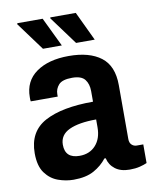

<svg xmlns="http://www.w3.org/2000/svg" viewBox="-83 -787 687 862"><g transform="rotate(-10 260.5 -356.0)"><path d="M300 -591 205 -720 206 -724H322L385 -591ZM149 -591 54 -720 56 -724H171L235 -591ZM183 12Q148 12 113 -0.5Q78 -13 54.5 -45Q31 -77 31 -135Q31 -234 109 -276Q187 -318 329 -318V-366Q329 -399 313 -419.5Q297 -440 255 -440Q210 -440 193.5 -421.5Q177 -403 177 -379V-368H54Q53 -372 53 -376.5Q53 -381 53 -387Q53 -460 108.5 -499.5Q164 -539 257 -539Q351 -539 403.5 -499Q456 -459 456 -371V-125Q456 -108 465.5 -99Q475 -90 488 -90H518V-5Q505 1 485 6Q465 11 439 11Q398 11 373 -8Q348 -27 341 -58H335Q312 -28 276 -8Q240 12 183 12ZM228 -89Q274 -89 301.5 -119.5Q329 -150 329 -201V-237Q250 -237 206 -216.5Q162 -196 162 -151Q162 -89 228 -89Z"/></g></svg>

Font: Archivo SemiCondensed
Style: Bold
Weight: 680
Width: 4
Designer: Hector Gatti
Foundry: Omnibus-Type
Version: Version 2.001; ttfautohint (v1.8.3)